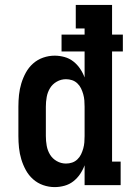

<svg xmlns="http://www.w3.org/2000/svg" viewBox="-20 -755 540 783"><path d="M203 8Q179 8 156 0Q133 -8 115 -24Q97 -40 85.5 -61Q74 -82 67 -105Q60 -128 57.5 -152Q55 -176 55 -200V-320Q55 -344 57.5 -368Q60 -392 67 -415Q74 -438 85.5 -459Q97 -480 115 -496Q133 -512 156 -520Q179 -528 203 -528Q223 -528 243 -522.5Q263 -517 279 -504.5Q295 -492 306.5 -475Q318 -458 325 -439V-545H231V-614H325V-639H289V-735H437V-614H481V-545H437V-96H472V0H325V-81Q318 -62 306.5 -45Q295 -28 279 -15.5Q263 -3 243 2.5Q223 8 203 8ZM249 -88Q262 -88 274 -92Q286 -96 295.5 -105Q305 -114 310.5 -125.5Q316 -137 319.5 -149.5Q323 -162 324 -174.5Q325 -187 325 -200V-320Q325 -333 324 -345.5Q323 -358 319.5 -370.5Q316 -383 310.5 -394.5Q305 -406 295.5 -415Q286 -424 274 -428Q262 -432 249 -432Q229 -432 211.5 -422Q194 -412 184 -395.5Q174 -379 170.5 -359.5Q167 -340 167 -320V-200Q167 -180 170.5 -160.5Q174 -141 184 -124.5Q194 -108 211.5 -98Q229 -88 249 -88Z"/></svg>

Font: Iosevka Curly Slab
Style: Bold
Weight: 700
Monospace: yes
Designer: Belleve Invis
Foundry: Belleve Invis
Version: Version 22.1.2; ttfautohint (v1.8.4)